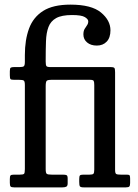

<svg xmlns="http://www.w3.org/2000/svg" viewBox="-20 -810 598 830"><path d="M177.5 -437V-79Q177.5 -62 182.2 -58.5Q187 -55 204 -55H252Q264 -55 268.2 -52.5Q272.5 -50 272.5 -38V-17.5Q272.5 -6 266.5 -3Q260.5 0 250 0H41Q29 0 25.8 -3.8Q22.5 -7.5 22.5 -20V-36Q22.5 -48 25.5 -51.5Q28.5 -55 40 -55H65Q80 -55 83.8 -58.5Q87.5 -62 87.5 -79V-442Q87.5 -458 83 -461.5Q78.5 -465 62 -465H41Q28.5 -465 25.5 -468Q22.5 -471 22.5 -485V-502Q22.5 -515 26.5 -517.5Q30.5 -520 40 -520H64Q79 -520 83.2 -523.8Q87.5 -527.5 87.5 -543V-572Q87.5 -637.5 105.5 -686.5Q123.5 -735.5 166.5 -762.8Q209.5 -790 284.5 -790Q375.5 -790 416.5 -756Q457.5 -722 457.5 -679Q457.5 -647 441.2 -630Q425 -613 398.5 -613Q372.5 -613 356.5 -626.5Q340.5 -640 340.5 -661Q340.5 -676 345.8 -684.8Q351 -693.5 356.2 -700.8Q361.5 -708 361.5 -718Q361.5 -727 347 -736Q332.5 -745 291.5 -745Q246.5 -745 222.8 -731.8Q199 -718.5 189.5 -693.2Q180 -668 178.8 -632Q177.5 -596 177.5 -550V-544Q177.5 -528.5 180.8 -524.2Q184 -520 199 -520H458Q472 -520 474.8 -515.8Q477.5 -511.5 477.5 -497V-76Q477.5 -60.5 482.5 -57.8Q487.5 -55 503 -55H529Q538.5 -55 540.5 -51.5Q542.5 -48 542.5 -38V-19Q542.5 -8 539.2 -4Q536 0 524 0H342Q328 0 325.2 -4.8Q322.5 -9.5 322.5 -24V-36Q322.5 -48 325.5 -51.5Q328.5 -55 340 -55H367Q380.5 -55 384 -59Q387.5 -63 387.5 -77V-442Q387.5 -455.5 385 -460.2Q382.5 -465 369 -465H204Q186 -465 181.8 -460.5Q177.5 -456 177.5 -437Z"/></svg>

Font: Besley* Narrow
Style: Regular
Weight: 400
Width: 4
Designer: Owen Earl
Foundry: indestructible type*
Version: Version 3.000; ttfautohint (v1.8.3)